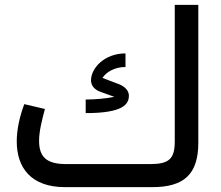

<svg xmlns="http://www.w3.org/2000/svg" viewBox="-20 -771 910 791"><path d="M700 -751V-189C700 -117 677 -95 599 -95H253C172 -95 141 -124 141 -191C141 -229 152 -273 165 -322L80 -342C61 -291 49 -238 49 -188C49 -80 108 0 248 0H607C738 0 797 -53 797 -183V-751ZM511 -377C511 -393 500 -413 468 -425L402 -450C418 -474 452 -495 497 -495V-551C411 -551 355 -491 355 -440C355 -421 366 -403 393 -393L451 -372C417 -365 371 -361 333 -361V-305C488 -305 511 -342 511 -377Z"/></svg>

Font: UULA Sans Medium
Style: Regular
Weight: 500
Designer: Mohamed Gaber, Laura Garcia Mut
Foundry: Kief Type Foundry
Version: Version 3.006;hotconv 1.0.109;makeotfexe 2.5.65596